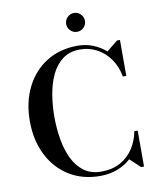

<svg xmlns="http://www.w3.org/2000/svg" viewBox="-101 -1029 922 1118"><g transform="rotate(-10 360.0 -470.5)"><path d="M358.1 -895.6Q358.1 -918.5 374.4 -935Q390.7 -951.5 413.6 -951.5Q436.5 -951.5 452.8 -935Q469.1 -918.5 469.1 -895.6Q469.1 -872.7 452.8 -856.4Q436.5 -840.1 413.6 -840.1Q390.7 -840.1 374.4 -856.4Q358.1 -872.7 358.1 -895.6ZM660.5 -212.5V0H643L583 -56.5Q549 -25.5 502.8 -7.8Q456.5 10 401.5 10Q295 10 216.2 -39.8Q137.5 -89.5 94.5 -176.5Q51.5 -263.5 51.5 -375Q51.5 -486.5 94.5 -573.5Q137.5 -660.5 216.2 -710.2Q295 -760 401.5 -760Q449 -760 491.5 -743.2Q534 -726.5 567 -697L633 -750H650.5V-537.5H630Q619.5 -597.5 588 -642.2Q556.5 -687 510.8 -711.5Q465 -736 411.5 -736Q350.5 -736 309.2 -705.5Q268 -675 243.2 -623.5Q218.5 -572 207.5 -507.5Q196.5 -443 196.5 -375Q196.5 -307 207.5 -242.5Q218.5 -178 243.2 -126.5Q268 -75 309.2 -44.5Q350.5 -14 411.5 -14Q477 -14 524.5 -40.5Q572 -67 601.2 -112Q630.5 -157 640.5 -212.5Z"/></g></svg>

Font: Bodoni* 11pt Medium
Style: Regular
Weight: 500
Version: Version 2.3